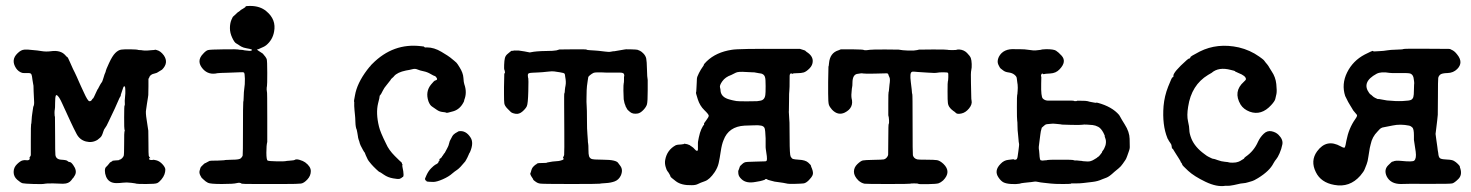

<svg xmlns="http://www.w3.org/2000/svg" viewBox="-20 -598 4963 648"><path d="M401 -258 403 -283Q403 -287 403 -292.5Q403 -298 402.5 -301.5Q402 -305 401 -306Q398 -310 394.5 -298.5Q391 -287 389 -282Q387 -277 387.5 -275.5Q388 -274 386.5 -273Q385 -272 376 -251Q367 -230 360 -216Q353 -202 346 -186.5Q339 -171 335 -166.5Q331 -162 328.5 -153.5Q326 -145 323 -139.5Q320 -134 309 -126Q291 -115 270 -120.5Q249 -126 238.5 -146Q228 -166 219.5 -184.5Q211 -203 207.5 -210.5Q204 -218 202.5 -221.5Q201 -225 198.5 -230Q196 -235 190.5 -247.5Q185 -260 180 -268Q171 -281 168.5 -275.5Q166 -270 166 -251Q166 -232 165 -228.5Q164 -225 164 -217Q164 -209 164.5 -207Q165 -205 165.5 -203.5Q166 -202 166 -141.5Q166 -81 167 -75Q169 -60 187 -59Q205 -58 208 -54.5Q211 -51 215.5 -51Q220 -51 227 -41Q240 -23 234 -9Q233 -6 232.5 -6Q232 -6 230 -2Q228 2 226.5 3Q225 4 221 10Q212 22 194 22H188L159 21Q134 21 132 22Q125 24 94 23Q63 22 56.5 20.5Q50 19 38 8.5Q26 -2 26 -17.5Q26 -33 37.5 -44Q49 -55 56 -56.5Q63 -58 65 -57.5Q67 -57 73 -57Q82 -58 80 -65Q79 -67 80.5 -68Q82 -69 84 -74V-122Q84 -179 85 -179Q86 -179 86.5 -190.5Q87 -202 87.5 -204Q88 -206 88.5 -212Q89 -218 90.5 -226Q92 -234 92 -236Q92 -238 93 -239Q96 -245 95 -258Q94 -271 93.5 -289.5Q93 -308 93 -308.5Q93 -309 91.5 -317Q90 -325 89.5 -329Q89 -333 88 -340Q87 -347 84 -349.5Q81 -352 70.5 -351.5Q60 -351 55 -352Q42 -356 34 -368Q16 -396 39 -418Q51 -430 62.5 -430.5Q74 -431 75.5 -430.5Q77 -430 91.5 -429Q106 -428 120.5 -425.5Q135 -423 151 -425Q185 -430 201 -411Q205 -406 207 -405.5Q209 -405 216 -388.5Q223 -372 226.5 -365Q230 -358 232.5 -353Q235 -348 239.5 -338Q244 -328 246.5 -322Q249 -316 253 -307.5Q257 -299 263 -286Q276 -257 281.5 -256.5Q287 -256 290 -261Q293 -266 293 -266V-264Q296 -268 298 -272.5Q300 -277 304.5 -286.5Q309 -296 309 -296Q310 -296 313.5 -303.5Q317 -311 318 -312Q319 -313 320.5 -316Q322 -319 323 -319.5Q324 -320 326 -325.5Q328 -331 329 -334.5Q330 -338 331 -341Q332 -344 332.5 -346Q333 -348 335 -352Q337 -356 337 -358.5Q337 -361 348 -385Q359 -409 369 -419Q379 -429 389 -430.5Q399 -432 421.5 -431.5Q444 -431 445 -430Q446 -429 451.5 -429Q457 -429 461.5 -428Q466 -427 477.5 -427.5Q489 -428 489.5 -428.5Q490 -429 496 -429Q502 -429 502.5 -430Q503 -431 509 -429Q522 -426 533 -411Q550 -386 527 -363Q523 -360 518 -357.5Q513 -355 511.5 -353.5Q510 -352 502 -350Q486 -347 483 -335L481 -332V-306Q481 -281 480.5 -277.5Q480 -274 479.5 -270Q479 -266 478.5 -263.5Q478 -261 476 -248Q474 -235 473 -227Q471 -218 475 -193.5Q479 -169 479.5 -163.5Q480 -158 480.5 -157Q481 -156 481 -116Q481 -76 482 -72.5Q483 -69 485.5 -66.5Q488 -64 486.5 -64Q485 -64 484 -65L483 -61Q485 -58 489.5 -58Q494 -58 495 -58Q496 -60 507.5 -57Q519 -54 528.5 -43.5Q538 -33 538 -25.5Q538 -18 535 -9.5Q532 -1 524.5 8Q517 17 510.5 20Q504 23 473.5 23Q443 23 441 22Q439 21 423 19Q407 17 395.5 18.5Q384 20 373 20Q347 20 338 -2Q334 -12 334 -21.5Q334 -31 338 -34.5Q342 -38 345.5 -42.5Q349 -47 350 -48Q351 -49 351 -49.5Q351 -50 359 -54Q358 -56 369 -56.5Q380 -57 384 -58H383L382 -59Q387 -59 391.5 -63.5Q396 -68 397.5 -72Q399 -76 399 -114.5Q399 -153 400 -154Q401 -155 401 -157.5Q401 -160 400 -161Q399 -162 399 -202Q399 -242 400.5 -242Q402 -242 401 -258Z M768 -543 783 -557Q784 -557 788.5 -560.5Q793 -564 793 -564.5Q793 -565 795.5 -566Q798 -567 799 -568Q800 -569 804.5 -571.5Q809 -574 809 -576Q809 -578 824 -578Q858 -578 879 -560Q913 -532 905 -491Q900 -463 878 -445Q871 -440 866.5 -438.5Q862 -437 857.5 -434.5Q853 -432 850 -431.5Q847 -431 847 -430.5Q847 -430 852.5 -426.5Q858 -423 861 -421Q864 -419 867 -417Q867 -417 876 -406L880 -399Q882 -393 882 -352Q882 -311 881 -307.5Q880 -304 880 -296L881 -287Q882 -289 882 -199V-119Q879 -108 879 -83Q879 -58 883.5 -56Q888 -54 913.5 -53.5Q939 -53 942.5 -54Q946 -55 948.5 -55Q951 -55 955 -55.5Q959 -56 965.5 -56.5Q972 -57 974 -58Q979 -62 991 -58.5Q1003 -55 1010 -50Q1029 -36 1029 -20.5Q1029 -5 1017.5 7.5Q1006 20 996 21.5Q986 23 939 23Q892 23 844.5 23Q797 23 796 22Q790 17 779 20Q768 23 729 23Q690 23 682 19Q674 15 667.5 8.5Q661 2 660.5 2Q660 2 656 -6Q652 -14 653.5 -21Q655 -28 656.5 -31.5Q658 -35 658.5 -35Q659 -35 662.5 -39Q666 -43 666.5 -43Q667 -43 669.5 -45.5Q672 -48 672.5 -47.5Q673 -47 676 -49Q679 -51 682.5 -52.5Q686 -54 687.5 -55Q689 -56 714 -56Q741 -57 740 -58L764 -59H765Q788 -59 793 -64Q798 -69 799 -73Q800 -79 800 -156Q800 -247 801 -254Q802 -254 802.5 -272Q803 -290 804 -295Q807 -314 806.5 -332.5Q806 -351 803.5 -353Q801 -355 787.5 -354Q774 -353 748 -352.5Q722 -352 714 -351Q684 -344 665 -365Q641 -392 666 -417Q675 -427 682 -429Q689 -431 736 -431.5Q783 -432 784 -431Q785 -430 791.5 -430Q798 -430 806 -428Q826 -425 829 -427.5Q832 -430 828 -431.5Q824 -433 812.5 -435Q801 -437 795 -440.5Q789 -444 789 -444Q789 -444 785.5 -446.5Q782 -449 776.5 -452Q771 -455 763.5 -471Q756 -487 756 -503Q756 -519 761 -531Q766 -543 768 -543Z M1498 -122 1507 -139 1510 -143Q1510 -143 1513 -145.5Q1516 -148 1516 -148L1528 -155Q1552 -159 1568 -134Q1580 -116 1566 -84Q1564 -82 1562 -76.5Q1560 -71 1557.5 -66.5Q1555 -62 1553.5 -59Q1552 -56 1550 -53Q1532 -31 1523 -25Q1514 -19 1507 -13Q1495 -2 1474.5 7Q1454 16 1442.5 16Q1431 16 1429 15.5Q1427 15 1424 15Q1421 15 1420.5 14Q1420 13 1419 13.5Q1418 14 1418.5 13Q1419 12 1418 11Q1417 10 1416 10.5Q1415 11 1415 10Q1416 7 1414.5 7Q1413 7 1419.5 -7Q1426 -21 1435 -30Q1444 -39 1449 -42Q1460 -47 1460 -52Q1460 -53 1461.5 -54Q1463 -55 1464 -58H1463L1461 -57Q1461 -58 1463 -59L1464 -61Q1462 -61 1466 -63Q1472 -68 1472 -69.5Q1472 -71 1473.5 -72Q1475 -73 1475 -74L1479 -80L1481 -82Q1488 -95 1489 -97Q1490 -99 1492 -103Q1494 -107 1495 -111.5Q1496 -116 1497 -118.5Q1498 -121 1498 -122ZM1236 -382Q1307 -454 1402 -442Q1410 -441 1410.5 -441Q1411 -441 1412.5 -439Q1414 -437 1421 -438Q1445 -438 1470 -423Q1495 -408 1499.5 -404Q1504 -400 1513 -393Q1522 -386 1525 -380.5Q1528 -375 1531 -371Q1543 -352 1544 -335.5Q1545 -319 1547 -314Q1557 -286 1547 -261Q1546 -257 1546 -256Q1546 -255 1544 -252Q1532 -229 1510 -222.5Q1488 -216 1486.5 -217.5Q1485 -219 1474 -220Q1463 -221 1454 -227.5Q1445 -234 1438 -238.5Q1431 -243 1426 -256Q1415 -289 1435 -313Q1446 -326 1447.5 -326Q1449 -326 1453 -328Q1457 -330 1453.5 -335.5Q1450 -341 1447 -341.5Q1444 -342 1433 -348.5Q1422 -355 1409.5 -357.5Q1397 -360 1389 -363.5Q1381 -367 1372 -364.5Q1363 -362 1350 -360Q1321 -354 1310 -341Q1309 -339 1303.5 -334.5Q1298 -330 1299 -329L1284 -310Q1277 -302 1272.5 -293Q1268 -284 1266.5 -281.5Q1265 -279 1264 -278Q1264 -277 1263.5 -277Q1263 -277 1262 -276L1261 -272Q1262 -272 1256 -249Q1248 -216 1259 -171Q1263 -153 1283 -113Q1292 -92 1312.5 -71.5Q1333 -51 1334.5 -50.5Q1336 -50 1335.5 -49.5Q1335 -49 1336 -48L1337 -47Q1336 -47 1336.5 -45.5Q1337 -44 1339 -43Q1337 -42 1338 -36Q1346 0 1338 0Q1337 0 1336 1.5Q1335 3 1333 3.5Q1331 4 1331 4.5Q1331 5 1330 5Q1329 5 1327 6Q1325 7 1307 4Q1289 1 1275.5 -8.5Q1262 -18 1261 -17.5Q1260 -17 1249.5 -27Q1239 -37 1233 -44Q1222 -57 1221 -60Q1220 -63 1217.5 -67.5Q1215 -72 1211 -83Q1210 -83 1205 -92Q1195 -110 1194.5 -113.5Q1194 -117 1192.5 -121Q1191 -125 1190 -128Q1189 -131 1188.5 -134Q1188 -137 1188 -138Q1188 -139 1187.5 -141Q1187 -143 1186 -150Q1185 -157 1184 -160Q1180 -168 1179.5 -185.5Q1179 -203 1178 -210Q1177 -217 1176.5 -225.5Q1176 -234 1175.5 -240Q1175 -246 1175.5 -250Q1176 -254 1175 -255Q1174 -256 1178 -276Q1185 -317 1219 -362Q1229 -375 1230 -375L1232 -378Q1232 -378 1236 -382Z M1858 -428 1868 -431Q1868 -431 1913.5 -431.5Q1959 -432 1960 -430.5Q1961 -429 1972 -428.5Q1983 -428 1988 -427.5Q1993 -427 2000.5 -426.5Q2008 -426 2021.5 -424Q2035 -422 2041.5 -423.5Q2048 -425 2049.5 -425Q2051 -425 2053 -425L2088 -431Q2088 -432 2108 -431.5Q2128 -431 2131.5 -430Q2135 -429 2140 -426.5Q2145 -424 2151 -418Q2159 -410 2161 -400.5Q2163 -391 2163.5 -364Q2164 -337 2166 -328V-293Q2166 -255 2163.5 -246Q2161 -237 2151.5 -227Q2142 -217 2133 -215Q2116 -212 2106.5 -220Q2097 -228 2097 -229L2091 -240Q2091 -243 2089 -246Q2088 -247 2085 -263L2084 -292Q2084 -314 2085 -316.5Q2086 -319 2086 -328Q2086 -337 2086 -338Q2088 -343 2086 -348Q2084 -353 2071.5 -353Q2059 -353 2050.5 -353Q2042 -353 2026 -353Q1989 -355 1983 -352Q1977 -349 1971.5 -344.5Q1966 -340 1965.5 -338Q1965 -336 1963.5 -325.5Q1962 -315 1961 -307.5Q1960 -300 1960 -293.5Q1960 -287 1959.5 -270Q1959 -253 1960 -241Q1961 -229 1961 -194.5Q1961 -160 1962.5 -145.5Q1964 -131 1964 -124.5Q1964 -118 1965 -113.5Q1966 -109 1966 -93Q1966 -77 1968 -71Q1970 -65 1975.5 -62Q1981 -59 2015 -59Q2061 -59 2067 -47Q2068 -46 2073 -39Q2084 -25 2075 -5Q2068 9 2055 14Q2042 19 2024.5 20Q2007 21 2003.5 22Q2000 23 1904.5 23Q1809 23 1802 21.5Q1795 20 1792 18Q1789 16 1786 14Q1783 12 1781 10Q1779 8 1779.5 7.5Q1780 7 1777 3Q1768 -10 1770 -13.5Q1772 -17 1772.5 -20.5Q1773 -24 1773.5 -24Q1774 -24 1774 -25Q1774 -26 1774.5 -27Q1775 -28 1776.5 -31Q1778 -34 1783 -38.5Q1788 -43 1789 -43Q1790 -43 1791.5 -45Q1793 -47 1798.5 -47.5Q1804 -48 1814.5 -48Q1825 -48 1826 -49Q1827 -50 1829 -50Q1831 -50 1837.5 -51.5Q1844 -53 1853 -53.5Q1862 -54 1864.5 -54.5Q1867 -55 1870 -55.5Q1873 -56 1873.5 -56.5Q1874 -57 1878 -58Q1882 -59 1882 -61.5Q1882 -64 1880 -67Q1883 -70 1884 -75Q1885 -88 1884.5 -156.5Q1884 -225 1884 -246Q1884 -267 1884 -272Q1884 -283 1885 -284Q1886 -285 1886 -288Q1886 -291 1886.5 -295Q1887 -299 1887.5 -303Q1888 -307 1888.5 -308Q1889 -309 1889.5 -315.5Q1890 -322 1889 -330Q1888 -338 1887.5 -339.5Q1887 -341 1887 -343.5Q1887 -346 1885.5 -349Q1884 -352 1870 -354Q1856 -356 1850 -357Q1844 -358 1827 -356Q1810 -354 1797 -353.5Q1784 -353 1776 -352.5Q1768 -352 1766 -351Q1761 -350 1761.5 -342.5Q1762 -335 1763 -333.5Q1764 -332 1763 -290Q1762 -248 1758 -239.5Q1754 -231 1743 -221.5Q1732 -212 1720 -214Q1708 -216 1703.5 -220.5Q1699 -225 1693 -231Q1683 -241 1682 -249.5Q1681 -258 1681 -279.5Q1681 -301 1681 -304L1682 -350Q1685 -350 1684 -356Q1683 -362 1682 -363Q1681 -364 1681.5 -379Q1682 -394 1684 -402Q1686 -410 1692.5 -415.5Q1699 -421 1701.5 -423Q1704 -425 1705.5 -426Q1707 -427 1707.5 -426.5Q1708 -426 1713 -427Q1718 -428 1718.5 -427.5Q1719 -427 1724 -427.5Q1729 -428 1737 -426.5Q1745 -425 1750 -424.5Q1755 -424 1768 -421Q1783 -424 1792 -424.5Q1801 -425 1807 -425.5Q1813 -426 1827 -426Q1841 -426 1845 -426.5Q1849 -427 1853.5 -427.5Q1858 -428 1858 -428Z M2347 -162Q2354 -176 2354.5 -175.5Q2355 -175 2356 -177Q2357 -179 2356 -180Q2355 -181 2363.5 -192Q2372 -203 2372 -207.5Q2372 -212 2357 -226.5Q2342 -241 2335 -263Q2328 -285 2329 -285.5Q2330 -286 2330.5 -300Q2331 -314 2331.5 -319.5Q2332 -325 2332 -331.5Q2332 -338 2339 -351.5Q2346 -365 2351 -371.5Q2356 -378 2355.5 -379.5Q2355 -381 2365 -391Q2397 -422 2450 -430Q2472 -434 2622 -433H2680Q2685 -431 2691 -429.5Q2697 -428 2697 -427.5Q2697 -427 2702 -423Q2723 -410 2723 -392Q2723 -378 2712 -367Q2701 -356 2692.5 -353.5Q2684 -351 2670.5 -351Q2657 -351 2654.5 -349Q2652 -347 2652 -349.5Q2652 -352 2648.5 -350Q2645 -348 2645 -341Q2645 -295 2644 -291.5Q2643 -288 2643 -257.5Q2643 -227 2642.5 -223.5Q2642 -220 2642.5 -217Q2643 -214 2643.5 -200Q2644 -186 2644.5 -184Q2645 -182 2645 -129Q2645 -76 2648.5 -69.5Q2652 -63 2656.5 -61.5Q2661 -60 2676 -59Q2698 -58 2707.5 -49.5Q2717 -41 2717 -38.5Q2717 -36 2720 -30Q2726 -15 2722.5 -7Q2719 1 2709.5 10.5Q2700 20 2692 21Q2684 22 2663 22.5Q2642 23 2638.5 22Q2635 21 2623 19Q2611 17 2605.5 16.5Q2600 16 2594.5 15Q2589 14 2581 11.5Q2573 9 2572 9Q2571 9 2571 8.5Q2571 8 2569.5 7.5Q2568 7 2567.5 6.5Q2567 6 2565.5 6Q2564 6 2563.5 6.5Q2563 7 2562 7.5Q2561 8 2561 8.5Q2561 9 2561 9Q2561 9 2560 9Q2559 9 2554 11Q2549 13 2530 16Q2499 22 2483 7Q2473 -2 2472 -11.5Q2471 -21 2472 -22.5Q2473 -24 2474 -27L2477 -36L2479 -39Q2480 -39 2480 -39.5Q2480 -40 2484.5 -44Q2489 -48 2489.5 -48Q2490 -48 2493.5 -50Q2497 -52 2528.5 -52.5Q2560 -53 2563.5 -53.5Q2567 -54 2568 -57Q2569 -60 2568 -71Q2565 -94 2564.5 -95.5Q2564 -97 2564 -101Q2564 -109 2564 -131Q2563 -159 2560.5 -165.5Q2558 -172 2549 -174Q2540 -176 2523 -175Q2506 -174 2493 -174Q2439 -171 2422 -125Q2416 -111 2412.5 -87Q2409 -63 2405.5 -47.5Q2402 -32 2392 -17Q2375 8 2359 13.5Q2343 19 2335.5 23Q2328 27 2315 27Q2280 28 2261.5 14Q2243 0 2243 -2Q2243 -4 2239 -11Q2235 -18 2232.5 -20.5Q2230 -23 2226.5 -35Q2223 -47 2225 -58Q2231 -92 2261 -108Q2267 -110 2272.5 -110Q2278 -110 2289 -112L2288 -113H2290Q2300 -112 2308 -108L2309 -107Q2310 -106 2315 -103Q2320 -100 2324.5 -94.5Q2329 -89 2332.5 -89Q2336 -89 2335.5 -96.5Q2335 -104 2335.5 -109.5Q2336 -115 2335.5 -116Q2335 -117 2338.5 -134Q2342 -151 2347 -162ZM2498 -355Q2471 -357 2463 -352.5Q2455 -348 2448 -345Q2428 -338 2418 -324Q2408 -310 2410 -303Q2412 -296 2412 -290Q2415 -269 2443 -262Q2447 -261 2450.5 -260Q2454 -259 2457.5 -258.5Q2461 -258 2465.5 -257Q2470 -256 2500.5 -256Q2531 -256 2535 -256.5Q2539 -257 2545 -258Q2561 -260 2563 -278Q2564 -283 2564 -307.5Q2564 -332 2562 -337Q2559 -350 2541 -351Q2533 -352 2530 -353Q2527 -354 2519 -354Q2511 -354 2498 -355Z M3217 -431Q3233 -430 3243.5 -419.5Q3254 -409 3256.5 -402Q3259 -395 3259.5 -382Q3260 -369 3258 -361Q3256 -353 3257 -317.5Q3258 -282 3258 -272Q3258 -262 3259 -259Q3262 -246 3250.5 -232Q3239 -218 3225 -215Q3211 -212 3206.5 -216.5Q3202 -221 3197 -224Q3180 -236 3179 -252Q3178 -257 3178 -289.5Q3178 -322 3179 -323Q3180 -324 3180.5 -337Q3181 -350 3179.5 -352Q3178 -354 3163.5 -354Q3149 -354 3142.5 -352.5Q3136 -351 3109.5 -353Q3083 -355 3078.5 -355Q3074 -355 3067 -356Q3060 -357 3057 -355Q3050 -352 3054 -321Q3058 -290 3058 -284L3059 -280Q3060 -281 3060 -179.5Q3060 -78 3061 -74Q3064 -63 3076 -60Q3079 -59 3106 -59Q3133 -59 3142.5 -57.5Q3152 -56 3164 -45Q3192 -18 3163 11Q3155 18 3148 20.5Q3141 23 3111 23.5Q3081 24 3079.5 22.5Q3078 21 3065.5 21Q3053 21 3051.5 22Q3050 23 2977 23Q2904 23 2898 22Q2887 20 2877 11Q2862 -4 2862 -18.5Q2862 -33 2873.5 -44Q2885 -55 2892 -56.5Q2899 -58 2928.5 -58.5Q2958 -59 2963 -60Q2968 -61 2972.5 -66Q2977 -71 2977.5 -76.5Q2978 -82 2978 -130.5Q2978 -179 2979.5 -180Q2981 -181 2980.5 -192Q2980 -203 2978 -209V-248Q2978 -287 2979 -287.5Q2980 -288 2980.5 -296.5Q2981 -305 2982 -312Q2985 -331 2982 -337Q2979 -343 2978 -347Q2977 -351 2970.5 -350.5Q2964 -350 2930.5 -349.5Q2897 -349 2893 -350Q2889 -351 2886 -350.5Q2883 -350 2876 -349Q2857 -348 2857 -318Q2857 -308 2856 -304.5Q2855 -301 2855 -298.5Q2855 -296 2854 -286.5Q2853 -277 2853.5 -272Q2854 -267 2854 -267Q2863 -234 2831 -218Q2808 -207 2788 -228Q2780 -237 2777.5 -244.5Q2775 -252 2775 -282.5Q2775 -313 2775 -321L2776 -373Q2777 -373 2778 -385Q2781 -419 2809 -428Q2813 -429 2814 -430Q2815 -431 2819 -431.5Q2823 -432 2858 -431.5Q2893 -431 2895 -429.5Q2897 -428 2904 -428.5Q2911 -429 2916.5 -430Q2922 -431 2967 -431Q3012 -431 3013 -430.5Q3014 -430 3020 -429.5Q3026 -429 3027 -428.5Q3028 -428 3043 -427.5Q3058 -427 3064 -427.5Q3070 -428 3075.5 -429Q3081 -430 3081.5 -430.5Q3082 -431 3129 -431Q3176 -431 3177.5 -430Q3179 -429 3193.5 -429Q3208 -429 3209 -430Q3210 -431 3217 -431Z M3351 -406Q3366 -435 3407 -432Q3409 -432 3420 -432Q3439 -432 3454 -429.5Q3469 -427 3476.5 -428Q3484 -429 3490 -429.5Q3496 -430 3496 -431L3511 -432Q3536 -432 3544 -427Q3552 -422 3563 -410Q3581 -390 3556 -364Q3544 -351 3524.5 -350Q3505 -349 3504 -348Q3503 -347 3501 -348Q3498 -351 3496 -349Q3494 -347 3493.5 -343.5Q3493 -340 3494 -339.5Q3495 -339 3494.5 -338Q3494 -337 3494 -315Q3493 -272 3499.5 -265.5Q3506 -259 3515.5 -258.5Q3525 -258 3564.5 -258.5Q3604 -259 3605 -257.5Q3606 -256 3614 -257L3615 -258H3626Q3647 -258 3651 -256.5Q3655 -255 3663.5 -253.5Q3672 -252 3674.5 -251.5Q3677 -251 3678.5 -251Q3680 -251 3680 -251.5Q3680 -252 3685 -251Q3733 -238 3757 -210Q3757 -210 3760 -205Q3763 -200 3766.5 -193.5Q3770 -187 3776 -178Q3792 -153 3792.5 -129.5Q3793 -106 3793 -101Q3793 -96 3790.5 -89Q3788 -82 3784.5 -72Q3781 -62 3778.5 -58.5Q3776 -55 3769.5 -45.5Q3763 -36 3755.5 -30Q3748 -24 3741 -18Q3724 -2 3714.5 1.5Q3705 5 3700 7Q3685 14 3667 16Q3649 18 3637.5 19.5Q3626 21 3611.5 21Q3597 21 3595 21V22Q3591 23 3567 23Q3538 23 3526.5 21.5Q3515 20 3503.5 19Q3492 18 3483.5 16Q3475 14 3471 15Q3467 16 3460.5 16.5Q3454 17 3450.5 17.5Q3447 18 3436.5 19Q3426 20 3421 22Q3410 24 3393 23Q3376 22 3367 17.5Q3358 13 3350 1Q3334 -22 3357 -45Q3368 -57 3383 -58.5Q3398 -60 3399.5 -60.5Q3401 -61 3401.5 -60Q3402 -59 3406 -59Q3413 -58 3414.5 -70Q3416 -82 3416.5 -84Q3417 -86 3417.5 -91.5Q3418 -97 3419 -104Q3420 -111 3419 -114.5Q3418 -118 3417.5 -127Q3417 -136 3416.5 -138Q3416 -140 3415.5 -148.5Q3415 -157 3414.5 -158.5Q3414 -160 3414 -173.5Q3414 -187 3413 -191.5Q3412 -196 3412 -236.5Q3412 -277 3413 -278Q3414 -279 3414 -285Q3414 -291 3414.5 -291Q3415 -291 3415 -301.5Q3415 -312 3414.5 -312.5Q3414 -313 3413.5 -319Q3413 -325 3412.5 -327Q3412 -329 3411.5 -334.5Q3411 -340 3403.5 -346Q3396 -352 3384 -353.5Q3372 -355 3365.5 -360.5Q3359 -366 3357 -367Q3355 -368 3349.5 -379.5Q3344 -391 3351 -406ZM3496 -167Q3492 -154 3491 -143Q3490 -132 3487.5 -115.5Q3485 -99 3486 -95.5Q3487 -92 3488 -78Q3489 -58 3492.5 -57Q3496 -56 3499 -56Q3502 -56 3502.5 -56.5Q3503 -57 3508.5 -57Q3514 -57 3515 -58Q3516 -59 3558.5 -59Q3601 -59 3602 -58Q3603 -57 3607.5 -56.5Q3612 -56 3613 -56.5Q3614 -57 3614 -56.5Q3614 -56 3623.5 -55.5Q3633 -55 3635 -54Q3653 -52 3660 -54Q3667 -56 3671.5 -59Q3676 -62 3679 -63.5Q3682 -65 3682.5 -66Q3683 -67 3685 -68Q3687 -69 3687.5 -69.5Q3688 -70 3690.5 -72.5Q3693 -75 3693 -75.5Q3693 -76 3696.5 -80Q3700 -84 3699.5 -85Q3699 -86 3702 -89.5Q3705 -93 3707 -97.5Q3709 -102 3710.5 -106Q3712 -110 3712.5 -116.5Q3713 -123 3711.5 -128Q3710 -133 3709 -135.5Q3708 -138 3708.5 -139Q3709 -140 3707 -143.5Q3705 -147 3704 -150Q3696 -165 3686.5 -170Q3677 -175 3667.5 -176Q3658 -177 3647.5 -177.5Q3637 -178 3633 -177Q3629 -176 3597 -176.5Q3565 -177 3564.5 -177.5Q3564 -178 3559 -178.5Q3554 -179 3544 -180Q3534 -181 3530.5 -180.5Q3527 -180 3519.5 -179.5Q3512 -179 3509.5 -178Q3507 -177 3496 -167Z M3920 -132Q3902 -176 3907 -240Q3910 -274 3922.5 -305.5Q3935 -337 3937 -337Q3940 -337 3941 -342H3940Q3940 -355 3985 -395Q3992 -401 3992.5 -400Q3993 -399 3995.5 -401.5Q3998 -404 3998 -405Q3996 -407 4029 -424Q4089 -454 4161 -438Q4199 -429 4230 -407Q4233 -405 4239.5 -400Q4246 -395 4247 -393Q4248 -391 4251.5 -387Q4255 -383 4257 -380.5Q4259 -378 4261 -375Q4263 -372 4264.5 -369Q4266 -366 4272 -357Q4285 -338 4287.5 -314.5Q4290 -291 4288 -281Q4286 -271 4284 -263.5Q4282 -256 4270 -243Q4237 -207 4198 -221Q4177 -229 4167 -245Q4141 -289 4178 -322Q4185 -328 4185 -331Q4185 -342 4159 -352Q4155 -354 4152.5 -355Q4150 -356 4149.5 -356Q4149 -356 4149 -357Q4149 -358 4144 -359.5Q4139 -361 4134 -362Q4093 -373 4069 -352Q4067 -351 4057 -345Q4001 -311 3990 -238Q3985 -208 3989.5 -189Q3994 -170 3994 -159Q3994 -148 4001 -130Q4013 -101 4045 -78Q4054 -71 4057.5 -69.5Q4061 -68 4066.5 -65Q4072 -62 4075 -62Q4078 -62 4090 -57.5Q4102 -53 4114 -52Q4126 -51 4127.5 -50Q4129 -49 4140.5 -49Q4152 -49 4159.5 -52Q4167 -55 4168.5 -56.5Q4170 -58 4175 -60.5Q4180 -63 4179 -64Q4179 -65 4184 -69Q4212 -88 4226 -120Q4233 -135 4245 -146.5Q4257 -158 4271.5 -155Q4286 -152 4295 -143Q4311 -127 4308 -111Q4305 -95 4298.5 -80.5Q4292 -66 4287.5 -61Q4283 -56 4278 -47Q4265 -21 4226 3Q4211 12 4206.5 13Q4202 14 4193 17Q4184 20 4175.5 20.5Q4167 21 4158 23.5Q4149 26 4144.5 26.5Q4140 27 4135.5 28Q4131 29 4126 29Q4121 29 4116 29Q4087 34 4048.5 15.5Q4010 -3 3990 -21.5Q3970 -40 3970 -42.5Q3970 -45 3967 -48.5Q3964 -52 3964.5 -52.5Q3965 -53 3963 -56Q3961 -59 3957.5 -65Q3954 -71 3949.5 -77.5Q3945 -84 3942 -89.5Q3939 -95 3938.5 -95.5Q3938 -96 3936.5 -96.5Q3935 -97 3935 -100Q3935 -103 3934.5 -103Q3934 -103 3934 -106.5Q3934 -110 3929.5 -116Q3925 -122 3925 -122.5Q3925 -123 3923 -126.5Q3921 -130 3921 -129.5Q3921 -129 3920 -132Z M4586 -414Q4613 -428 4614 -426Q4615 -424 4619.5 -424.5Q4624 -425 4637 -425.5Q4650 -426 4661 -428Q4672 -430 4693.5 -430.5Q4715 -431 4716.5 -432.5Q4718 -434 4791.5 -433.5Q4865 -433 4869.5 -433Q4874 -433 4874 -432.5Q4874 -432 4879 -430Q4889 -426 4898 -414Q4920 -387 4898 -365Q4885 -352 4865.5 -351.5Q4846 -351 4840.5 -346Q4835 -341 4834 -334.5Q4833 -328 4833 -271Q4833 -214 4832.5 -210.5Q4832 -207 4830.5 -191Q4829 -175 4827 -162Q4825 -149 4825 -146Q4825 -143 4827.5 -127Q4830 -111 4831 -102.5Q4832 -94 4832.5 -90.5Q4833 -87 4834 -82Q4835 -66 4841.5 -63Q4848 -60 4864 -59.5Q4880 -59 4887 -55Q4894 -51 4900.5 -44.5Q4907 -38 4907 -35.5Q4907 -33 4909 -28Q4915 -7 4902 6Q4889 19 4881.5 21Q4874 23 4799 22.5Q4724 22 4708 23Q4673 23 4660 -3Q4650 -25 4665 -40Q4678 -53 4679 -52.5Q4680 -52 4682 -53Q4689 -57 4709 -55Q4748 -51 4753 -56Q4761 -63 4758 -86L4752 -126Q4752 -126 4752 -141Q4752 -163 4746.5 -168Q4741 -173 4736 -174Q4706 -180 4680.5 -174.5Q4655 -169 4650 -168.5Q4645 -168 4641 -165.5Q4637 -163 4635.5 -161Q4634 -159 4629 -154Q4611 -136 4606 -111Q4605 -108 4603 -98.5Q4601 -89 4598.5 -70.5Q4596 -52 4592.5 -44Q4589 -36 4586 -27.5Q4583 -19 4571 -5Q4535 36 4483 26Q4438 18 4421 -17Q4402 -55 4425 -87Q4457 -131 4505 -104Q4517 -97 4519 -101Q4521 -105 4524 -123Q4532 -165 4554 -196Q4562 -207 4559.5 -210.5Q4557 -214 4552 -219.5Q4547 -225 4547 -225.5Q4547 -226 4543.5 -231.5Q4540 -237 4536.5 -243Q4533 -249 4530 -254Q4527 -259 4524.5 -265Q4522 -271 4521.5 -271Q4521 -271 4520 -274Q4507 -314 4526.5 -353.5Q4546 -393 4586 -414ZM4670 -352Q4641 -357 4626 -349Q4574 -321 4601 -284Q4605 -279 4606 -279Q4607 -279 4611.5 -274.5Q4616 -270 4621.5 -267.5Q4627 -265 4629 -264Q4633 -263 4633 -264L4661 -259Q4690 -256 4713.5 -257Q4737 -258 4742.5 -261Q4748 -264 4750 -270.5Q4752 -277 4752 -294Q4752 -311 4752.5 -311.5Q4753 -312 4753 -317.5Q4753 -323 4752.5 -323.5Q4752 -324 4751.5 -330.5Q4751 -337 4748.5 -342Q4746 -347 4740.5 -349.5Q4735 -352 4703.5 -351.5Q4672 -351 4670 -352Z"/></svg>

Font: TT2020 Style E
Style: Regular
Weight: 400
Version: Version 00.2